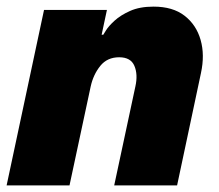

<svg xmlns="http://www.w3.org/2000/svg" viewBox="-23 -560 661 580"><path d="M-3 0 110 -530H300L284 -455H289Q289 -455 297 -468Q305 -481 323 -497.5Q341 -514 370 -527Q399 -540 441 -540Q499 -540 534.5 -512.5Q570 -485 583 -439.5Q596 -394 584 -339L512 0H322L386 -299Q394 -335 383 -361Q372 -387 337 -387Q301 -387 280 -361Q259 -335 251 -299L187 0Z"/></svg>

Font: Be Vietnam Pro Black
Style: Italic
Weight: 900
Italic angle: -12°
Designer: Lam Bao, Tony Le, Vietanh Nguyen
Foundry: Yellow Type Foundry
Version: Version 1.002; ttfautohint (v1.8.3)